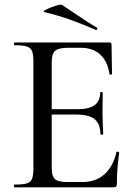

<svg xmlns="http://www.w3.org/2000/svg" viewBox="-20 -808 582 828"><path d="M486 -154Q489 -154 491.5 -152.5Q494 -151 494 -150Q484 -78 484 -15Q484 -7 481 -3.5Q478 0 469 0H43Q40 0 40 -6Q40 -12 43 -12Q79 -12 95.5 -17Q112 -22 118 -36.5Q124 -51 124 -81V-544Q124 -574 118 -588Q112 -602 95.5 -607.5Q79 -613 43 -613Q40 -613 40 -619Q40 -625 43 -625H452Q461 -625 461 -616L463 -489Q463 -487 457.5 -486.5Q452 -486 452 -489Q444 -544 412 -573Q380 -602 328 -602H276Q233 -602 218 -589Q203 -576 203 -540V-337H313Q364 -337 388 -354.5Q412 -372 412 -409Q412 -411 417.5 -411Q423 -411 423 -409L422 -325L423 -280Q425 -248 425 -230Q425 -227 419 -227Q413 -227 413 -230Q413 -273 388.5 -293.5Q364 -314 310 -314H203V-85Q203 -49 216.5 -36Q230 -23 271 -23H336Q393 -23 430.5 -56.5Q468 -90 482 -152Q482 -154 486 -154ZM171 -756Q162 -758 179.5 -767Q197 -776 219.5 -783Q242 -790 247 -787Q263 -777 295 -755Q362 -709 398 -689Q400 -688 400 -685Q400 -682 398 -680Q396 -678 393 -679Q336 -704 284.5 -722.5Q233 -741 171 -756Z"/></svg>

Font: Cormorant SC Medium
Style: Regular
Weight: 500
Designer: Christian Thalmann (Catharsis Fonts)
Version: Version 3.000